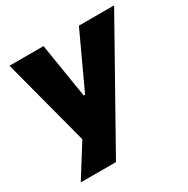

<svg xmlns="http://www.w3.org/2000/svg" viewBox="-157 -648 947 968"><g transform="rotate(-30 316.5 -164.5)"><path d="M41 180 174 -32 169 42 24 -509H222L273 -192H281L428 -509H633L246 180Z"/></g></svg>

Font: Nunito Sans 6pt Black
Style: Italic
Weight: 900
Italic angle: -9°
Version: Version 3.101;gftools[0.9.27]